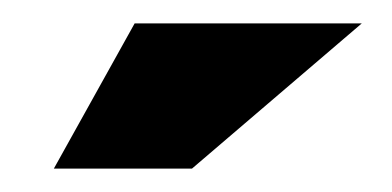

<svg xmlns="http://www.w3.org/2000/svg" viewBox="-20 -700 335 164"><path d="M26 -556H144L289 -680H95Z"/></svg>

Font: LT Wave Alt Black
Style: Regular
Weight: 900
Designer: Daniel Lyons
Version: Version 2.5 (Glyphs App)